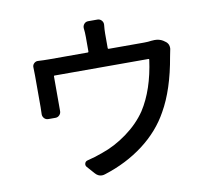

<svg xmlns="http://www.w3.org/2000/svg" viewBox="-89 -912 1178 1054"><g transform="rotate(-10 500.0 -384.5)"><path d="M791 -641.6Q800.8 -642.6 808.6 -642.6Q835 -642.6 854.5 -630.9L864.3 -624Q877 -616.2 882.8 -602.5Q885.7 -593.8 885.7 -585Q885.7 -579.1 883.8 -572.3Q879.9 -554.7 877 -538.1Q846.7 -359.4 781.2 -245.1Q727.5 -147.5 632.3 -75.2Q537.1 -2.9 413.1 36.1Q404.3 39.1 395.5 39.1Q374 39.1 357.4 19.5L320.3 -22.5Q313.5 -31.2 316.9 -42Q320.3 -52.7 332 -55.7Q377 -66.4 418 -82Q490.2 -106.4 558.6 -156.2Q627 -206.1 669.9 -269.5Q739.3 -377 761.7 -542Q761.7 -545.9 757.8 -545.9H234.4Q230.5 -545.9 230.5 -542V-381.8Q230.5 -366.2 230.5 -350.6Q231.4 -336.9 222.2 -326.7Q212.9 -316.4 199.2 -316.4H160.2Q145.5 -316.4 136.7 -326.2Q127.9 -335.9 127.9 -348.6L128.9 -387.7V-563.5Q128.9 -585.9 127.9 -609.4Q127 -623 136.7 -632.3Q146.5 -641.6 159.2 -640.6Q190.4 -638.7 221.7 -638.7H435.5Q440.4 -638.7 440.4 -643.6V-724.6Q440.4 -751 437.5 -773.4Q436.5 -787.1 445.3 -797.4Q454.1 -807.6 467.8 -807.6H519.5Q533.2 -807.6 542.5 -797.4Q551.8 -787.1 550.8 -773.4Q547.9 -746.1 547.9 -724.6V-643.6Q547.9 -638.7 552.7 -638.7H750Q773.4 -638.7 791 -641.6Z"/></g></svg>

Font: Gen Jyuu GothicL Medium
Style: Regular
Weight: 500
Designer: [Source Han Sans]
Ryoko NISHIZUKA  (kana & ideographs); Paul D. Hunt (Latin, Greek & Cyrillic); Wenlong ZHANG  (bopomofo
Version: Version 1.002.20150607